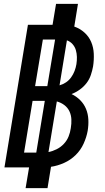

<svg xmlns="http://www.w3.org/2000/svg" viewBox="-20 -863 540 990"><path d="M112 107 130 0H3L124 -735H251L269 -843H382L363 -726Q392 -716 415 -695.5Q438 -675 450 -647Q462 -619 463.5 -586.5Q465 -554 460 -521Q456 -499 448.5 -476.5Q441 -454 426.5 -435Q412 -416 392 -401.5Q372 -387 349 -378Q374 -366 393.5 -346.5Q413 -327 423.5 -301.5Q434 -276 435.5 -247Q437 -218 432 -188Q426 -155 411 -122Q396 -89 370 -63.5Q344 -38 310.5 -23Q277 -8 243 -3L225 107ZM224 -419 264 -659H201L161 -419ZM287 -423Q305 -428 320.5 -438.5Q336 -449 347 -464.5Q358 -480 364.5 -497Q371 -514 374 -532Q377 -551 376.5 -569.5Q376 -588 371 -605Q366 -622 354 -635.5Q342 -649 325 -655ZM167 -76 211 -343H148L104 -76ZM230 -79Q251 -83 272 -93.5Q293 -104 309 -121Q325 -138 333.5 -159Q342 -180 345 -202Q349 -225 348 -247.5Q347 -270 338 -289Q329 -308 312 -321Q295 -334 273 -340Z"/></svg>

Font: Iosevka Curly
Style: Bold Italic
Weight: 700
Italic angle: -9°
Monospace: yes
Designer: Belleve Invis
Foundry: Belleve Invis
Version: Version 22.1.2; ttfautohint (v1.8.4)